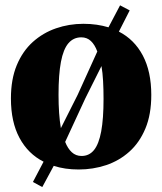

<svg xmlns="http://www.w3.org/2000/svg" viewBox="-20 -640 623 738"><path d="M142.5 79 106.5 59.5 147.5 -18.5Q88 -48.5 55 -109.8Q22 -171 22 -261.5Q22 -335.5 44.5 -389.5Q67 -443.5 106.2 -478.8Q145.5 -514 195.5 -531.2Q245.5 -548.5 300.5 -548.5Q327.5 -548.5 351.5 -545Q375.5 -541.5 397 -535L441.5 -619.5L478.5 -600L437 -518.5Q496.5 -488 529 -426.5Q561.5 -365 561.5 -275Q561.5 -200 538.8 -145.8Q516 -91.5 477 -56.8Q438 -22 387.8 -5.2Q337.5 11.5 282.5 11.5Q256 11.5 232 8Q208 4.5 186.5 -2.5ZM214 -147.5 278.5 -275.5 354 -442Q344.5 -468 329.5 -482.2Q314.5 -496.5 292.5 -496.5Q262.5 -496.5 243 -473.8Q223.5 -451 214.2 -402.2Q205 -353.5 205 -276Q205 -238 207.2 -206Q209.5 -174 214 -147.5ZM293.5 -40.5Q323 -40.5 341.5 -63.5Q360 -86.5 369 -135Q378 -183.5 378 -260Q378 -297 376.2 -328.8Q374.5 -360.5 370 -386L308 -262L230.5 -94.5Q240.5 -69 256 -54.8Q271.5 -40.5 293.5 -40.5Z"/></svg>

Font: Merriweather 72pt Black
Style: Regular
Weight: 900
Version: Version 2.100